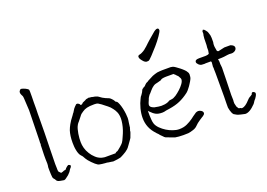

<svg xmlns="http://www.w3.org/2000/svg" viewBox="-108 -1041 1869 1343"><g transform="rotate(-20 826.5 -369.5)"><path d="M149.4 -76.2Q149.4 -66.4 149.4 -66.4V-65.4Q150.4 -53.7 152.3 -51.8L164.1 -40L166 -38.1H168.9L175.8 -40Q178.7 -40 182.6 -42Q187.5 -45.9 190.4 -44.9Q193.4 -44.9 199.2 -47.9V-46.9L203.1 -48.8L206.1 -49.8L208 -50.8V-53.7V-54.7Q224.6 -70.3 231.4 -72.3Q235.4 -72.3 242.2 -68.4Q248 -64.5 247.1 -60.5V-59.6L245.1 -57.6V-55.7V-54.7Q244.1 -51.8 240.2 -47.9Q237.3 -44.9 235.4 -43Q232.4 -40 231.4 -37.1Q223.6 -25.4 222.7 -23.4Q214.8 -14.6 206.1 -5.9Q196.3 2 185.5 9.8Q177.7 16.6 168.9 17.6L140.6 12.7Q140.6 12.7 140.6 12.7Q140.6 12.7 140.6 12.7Q132.8 10.7 127 8.8Q120.1 4.9 118.2 2H117.2Q114.3 -2 112.3 -6.8Q109.4 -12.7 103.5 -17.6Q98.6 -25.4 97.7 -29.3Q96.7 -33.2 95.7 -53.7Q94.7 -79.1 94.7 -83Q94.7 -92.8 94.7 -105.5Q97.7 -118.2 97.7 -132.8Q96.7 -138.7 96.7 -165Q95.7 -180.7 98.6 -257.8Q99.6 -259.8 98.6 -263.7Q98.6 -266.6 98.6 -268.6L99.6 -269.5Q99.6 -276.4 100.6 -277.3V-279.3Q100.6 -281.2 99.6 -284.2Q99.6 -287.1 100.6 -298.8Q101.6 -315.4 103.5 -430.7Q103.5 -440.4 104.5 -476.1Q105.5 -511.7 105.5 -525.4Q105.5 -538.1 100.6 -614.3Q99.6 -629.9 97.7 -633.8Q94.7 -639.6 91.8 -645.5Q89.8 -648.4 89.8 -650.4Q88.9 -652.3 87.9 -655.3Q86.9 -658.2 86.9 -666Q86.9 -671.9 92.8 -678.7Q98.6 -686.5 104.5 -685.5Q108.4 -685.5 116.2 -682.6Q125 -679.7 133.8 -675.8Q142.6 -670.9 148.4 -667Q154.3 -662.1 155.3 -659.2Q156.2 -655.3 156.2 -644.5Q156.2 -629.9 156.2 -609.4Q156.2 -588.9 155.3 -565.4Q155.3 -542 155.3 -519.5Q155.3 -497.1 154.3 -481.4V-459Q154.3 -401.4 153.3 -344.7Q152.3 -302.7 151.4 -259.8Q150.4 -243.2 150.4 -216.8Q150.4 -190.4 149.4 -162.1Q148.4 -111.3 148.4 -110.4Q148.4 -109.4 149.4 -76.2ZM235.4 -43Q235.4 -43 235.4 -43Z M656.2 -126Q668 -151.4 673.8 -168.9Q681.6 -192.4 685.5 -213.9Q689.5 -236.3 689.5 -252Q689.5 -279.3 681.6 -298.8Q673.8 -317.4 662.1 -332Q649.4 -349.6 632.8 -362.3Q624 -369.1 615.2 -376Q606.4 -382.8 596.7 -390.6Q583 -400.4 574.2 -405.3Q565.4 -409.2 547.9 -409.2Q510.7 -409.2 492.2 -404.3Q472.7 -399.4 458 -388.7Q439.5 -377.9 430.7 -364.3Q426.8 -358.4 404.3 -331.1Q404.3 -331.1 403.3 -330.1H402.3V-329.1L398.4 -324.2Q394.5 -320.3 390.6 -312.5Q383.8 -300.8 379.9 -285.6Q376 -270.5 373 -253.9Q370.1 -237.3 369.1 -221.2Q368.2 -205.1 368.2 -192.4Q368.2 -171.9 374.5 -148.4Q380.9 -125 394.5 -103.5Q407.2 -82 425.8 -65.4Q441.4 -49.8 465.8 -41Q472.7 -39.1 478.5 -38.1L491.2 -36.1H492.2H569.3H571.3L572.3 -38.1Q580.1 -44.9 583 -44.4Q585.9 -43.9 593.8 -49.8Q601.6 -55.7 615.2 -67.4Q630.9 -81.1 637.7 -89.8Q645.5 -100.6 656.2 -126ZM697.3 -89.8Q681.6 -66.4 675.8 -59.6Q663.1 -41 656.2 -35.2Q652.3 -31.2 638.7 -21.5Q628.9 -15.6 619.1 -9.8Q614.3 -6.8 604.5 -2Q592.8 2.9 591.8 3.9Q570.3 8.8 548.8 10.7Q534.2 12.7 531.2 11.7V10.7Q530.3 10.7 523.4 9.8L496.1 5.9Q496.1 4.9 496.1 4.9V5.9Q496.1 5.9 496.1 5.9V4.9Q491.2 4.9 478.5 3.9Q469.7 2.9 460 2H459Q450.2 1 440.4 -1Q432.6 -2 428.7 -4.9H427.7Q418.9 -10.7 410.2 -17.6Q399.4 -27.3 389.6 -37.1Q379.9 -46.9 371.1 -57.6Q360.4 -71.3 359.4 -74.2Q354.5 -84 350.6 -89.8Q347.7 -95.7 338.9 -104.5H339.8H338.9Q331.1 -112.3 326.2 -125Q321.3 -136.7 318.4 -152.3Q315.4 -167 314.5 -181.6Q313.5 -196.3 313.5 -208Q313.5 -236.3 316.4 -256.8Q319.3 -278.3 325.2 -296.9Q332 -315.4 342.8 -335Q358.4 -362.3 370.1 -376Q380.9 -389.6 380.9 -390.6L385.7 -398.4Q390.6 -402.3 396.5 -413.1Q403.3 -424.8 406.2 -428.7Q418.9 -444.3 422.9 -446.3V-447.3Q426.8 -451.2 429.7 -453.1Q432.6 -454.1 436.5 -454.1Q438.5 -454.1 442.4 -452.1H443.4Q455.1 -444.3 455.1 -441.4Q455.1 -437.5 458 -436.5Q461.9 -436.5 463.9 -437.5L466.8 -438.5L467.8 -439.5H468.8L476.6 -447.3Q476.6 -447.3 480.5 -449.2Q489.3 -454.1 498 -457Q506.8 -462.9 510.7 -462.9Q526.4 -464.8 526.4 -466.8Q527.3 -463.9 529.3 -465.8L530.3 -464.8H532.2L549.8 -462.9Q552.7 -462.9 553.7 -460.9H554.7Q570.3 -459 578.1 -456.1Q591.8 -452.1 596.7 -447.3Q599.6 -444.3 616.2 -433.6Q626 -427.7 636.7 -422.9Q657.2 -414.1 658.2 -414.1Q659.2 -414.1 666 -410.2Q670.9 -406.2 675.8 -401.4Q679.7 -397.5 684.6 -391.6Q688.5 -386.7 693.4 -377.9L694.3 -376L695.3 -374H697.3L698.2 -373H700.2Q709 -367.2 714.8 -350.6Q721.7 -333 726.6 -311.5Q731.4 -290 733.4 -270.5Q735.4 -250 735.4 -239.3Q735.4 -227.5 731.4 -205.1Q728.5 -186.5 726.6 -168Q723.6 -164.1 723.6 -159.2Q722.7 -156.2 720.7 -152.3V-151.4Q719.7 -148.4 719.7 -142.6Q719.7 -139.6 717.8 -135.7Q706.1 -104.5 705.1 -101.6Q704.1 -100.6 697.3 -89.8ZM510.7 -462.9Q510.7 -463.9 510.7 -463.9Z M900.4 -58.6Q898.4 -61.5 892.6 -66.4Q890.6 -69.3 888.7 -70.3Q887.7 -71.3 886.7 -72.3V-73.2Q833 -127.9 833 -203.1Q833 -236.3 842.3 -272Q851.6 -307.6 867.2 -337.9H868.2Q869.1 -342.8 872.1 -347.2Q875 -351.6 877.9 -354.5L878.9 -355.5L890.6 -373Q893.6 -377 894.5 -380.9Q896.5 -384.8 898.4 -389.6Q900.4 -392.6 902.8 -395Q905.3 -397.5 909.2 -398.4L910.2 -399.4H912.1V-401.4V-403.3H914.1H915H916Q918 -404.3 919.9 -405.3Q923.8 -407.2 926.8 -411.1Q929.7 -415 933.6 -418Q937.5 -420.9 941.4 -424.8Q953.1 -428.7 960.9 -435.5Q983.4 -448.2 1001 -456.1Q1018.6 -462.9 1038.1 -467.8Q1048.8 -469.7 1057.6 -469.7Q1066.4 -469.7 1077.1 -470.7H1125Q1130.9 -470.7 1138.7 -470.7Q1145.5 -469.7 1154.3 -467.8Q1161.1 -465.8 1173.8 -457Q1186.5 -448.2 1200.2 -437.5Q1213.9 -426.8 1225.6 -415Q1236.3 -404.3 1238.3 -398.4L1239.3 -397.5Q1246.1 -388.7 1246.1 -377.9Q1246.1 -356.4 1240.2 -344.7Q1234.4 -332 1222.7 -314.5Q1217.8 -306.6 1213.4 -300.3Q1209 -293.9 1203.1 -287.1Q1198.2 -280.3 1193.4 -274.9Q1188.5 -269.5 1181.6 -263.7Q1145.5 -236.3 1111.3 -221.7Q1077.1 -207 1032.2 -200.2L1005.9 -196.3Q989.3 -191.4 976.6 -191.4Q946.3 -191.4 929.7 -200.2Q912.1 -209 893.6 -228.5L888.7 -233.4L884.8 -238.3V-231.4V-225.6V-203.1Q884.8 -187.5 886.7 -170.9Q887.7 -154.3 892.6 -139.6Q899.4 -121.1 917 -103.5Q934.6 -85.9 956.5 -72.3Q978.5 -58.6 1002 -50.8Q1026.4 -42 1047.9 -42Q1081.1 -42 1106.4 -53.7Q1131.8 -65.4 1152.3 -80.1Q1162.1 -87.9 1170.9 -94.2Q1179.7 -100.6 1187.5 -105.5Q1200.2 -116.2 1215.8 -116.2Q1225.6 -116.2 1237.3 -108.4Q1248 -100.6 1248 -90.8V-87.9Q1246.1 -81.1 1241.2 -77.1Q1234.4 -71.3 1228.5 -67.4H1227.5Q1216.8 -60.5 1205.6 -53.2Q1194.3 -45.9 1184.6 -38.1Q1176.8 -31.2 1170.9 -25.4L1160.2 -15.6Q1153.3 -10.7 1146.5 -7.3Q1139.6 -3.9 1131.8 -2H1130.9Q1114.3 3.9 1097.7 5.9Q1080.1 6.8 1060.5 6.8Q1041 6.8 1027.3 5.4Q1013.7 3.9 1000 2L973.6 -7.8Q960 -12.7 940.4 -20.5Q938.5 -20.5 937.5 -21.5Q936.5 -22.5 934.6 -23.4V-24.4H933.6Q929.7 -26.4 928.7 -27.3L927.7 -28.3V-29.3Q923.8 -34.2 919.9 -37.1Q916 -40 913.1 -43.9Q910.2 -47.9 906.2 -50.8Q903.3 -53.7 900.4 -58.6ZM917 -307.6Q915 -302.7 910.2 -292Q905.3 -279.3 905.3 -273.4Q905.3 -262.7 916 -254.9Q924.8 -249 936.5 -245.1H937.5Q951.2 -242.2 964.8 -240.2Q978.5 -238.3 986.3 -238.3Q996.1 -238.3 1012.7 -240.2Q1029.3 -243.2 1037.1 -247.1H1038.1Q1047.9 -253.9 1052.7 -254.9Q1057.6 -255.9 1067.4 -256.8Q1082 -257.8 1101.6 -270.5Q1120.1 -283.2 1137.7 -299.3Q1155.3 -315.4 1168 -333Q1180.7 -350.6 1180.7 -365.2Q1180.7 -371.1 1175.8 -378.9Q1171.9 -386.7 1167 -394.5L1165 -395.5V-396.5Q1161.1 -397.5 1160.2 -400.4Q1157.2 -404.3 1154.3 -406.2V-407.2Q1149.4 -411.1 1147.5 -413.1L1142.6 -417V-418L1141.6 -418.9H1140.6H1139.6H1085Q1077.1 -418.9 1069.3 -418Q1053.7 -417 1043.9 -409.2Q1041 -407.2 1039.1 -406.2Q1038.1 -406.2 1038.1 -406.2Q1036.1 -406.2 1033.2 -405.3L1019.5 -401.4Q1007.8 -399.4 999 -396.5Q990.2 -393.6 983.4 -388.7Q976.6 -383.8 969.7 -377.9Q962.9 -371.1 955.1 -362.3Q947.3 -353.5 943.4 -348.6Q937.5 -343.8 932.6 -337.9V-336.9Q929.7 -332 925.8 -327.1Q920.9 -320.3 917 -307.6ZM952.1 -617.2Q953.1 -625 966.8 -627.9Q976.6 -629.9 983.4 -633.8Q996.1 -639.6 1007.8 -648.4Q1011.7 -652.3 1016.6 -656.2Q1021.5 -660.2 1026.4 -664.1Q1036.1 -673.8 1046.9 -683.6Q1055.7 -692.4 1066.4 -701.2Q1087.9 -719.7 1106.4 -735.4Q1129.9 -756.8 1142.6 -755.9Q1154.3 -754.9 1153.3 -739.3Q1151.4 -729.5 1132.8 -702.1Q1113.3 -673.8 1087.9 -644.5Q1062.5 -615.2 1039.1 -590.8Q1014.6 -564.5 1007.8 -564.5Q1003.9 -564.5 1002 -564.5Q1000 -563.5 997.1 -563.5Q981.4 -564.5 966.8 -584Q951.2 -602.5 952.1 -613.3Z M1437.5 -635.7 1438.5 -638.7Q1438.5 -638.7 1441.4 -638.7Q1447.3 -638.7 1453.1 -631.8Q1456.1 -628.9 1457 -627Q1459 -623 1463.9 -618.2Q1467.8 -614.3 1471.7 -600.6Q1475.6 -590.8 1476.6 -584L1478.5 -564.5V-533.2Q1473.6 -512.7 1477.5 -492.2Q1479.5 -478.5 1480.5 -474.6V-473.6Q1480.5 -466.8 1485.4 -463.9Q1489.3 -460 1495.1 -461.9L1539.1 -471.7Q1562.5 -471.7 1584 -471.7V-470.7V-471.7Q1612.3 -461.9 1611.3 -444.3Q1610.4 -427.7 1591.8 -418.9Q1581.1 -414.1 1570.3 -415Q1554.7 -417 1543 -415L1514.6 -411.1Q1497.1 -409.2 1474.6 -409.2L1468.8 -408.2L1470.7 -402.3Q1472.7 -396.5 1472.7 -385.7Q1472.7 -374 1472.7 -372.1L1475.6 -344.7L1473.6 -252Q1470.7 -158.2 1470.7 -142.6Q1470.7 -108.4 1471.7 -104.5Q1471.7 -101.6 1470.7 -93.8Q1469.7 -83 1470.7 -80.1Q1471.7 -78.1 1472.7 -71.3Q1473.6 -63.5 1476.6 -55.7V-54.7L1486.3 -39.1Q1488.3 -36.1 1499 -35.2L1502 -34.2Q1505.9 -30.3 1511.7 -30.3Q1536.1 -32.2 1569.3 -69.3Q1579.1 -80.1 1585.9 -84Q1589.8 -85.9 1594.7 -88.9Q1598.6 -91.8 1600.6 -92.8Q1604.5 -94.7 1606.4 -96.7L1607.4 -97.7V-98.6Q1610.4 -110.4 1618.2 -110.4Q1623 -110.4 1629.9 -105.5Q1635.7 -101.6 1635.7 -95.7Q1635.7 -87.9 1629.9 -77.1Q1623 -65.4 1619.1 -60.5Q1614.3 -55.7 1611.3 -51.8Q1608.4 -47.9 1606.4 -44.9Q1603.5 -42 1601.6 -37.1L1595.7 -29.3Q1550.8 17.6 1517.6 15.6Q1512.7 14.6 1487.3 8.8Q1461.9 2.9 1458 -1Q1455.1 -3.9 1446.3 -7.8Q1440.4 -9.8 1437.5 -14.6Q1432.6 -20.5 1430.2 -26.9Q1427.7 -33.2 1423.8 -44.9Q1420.9 -57.6 1418.9 -67.4Q1418 -77.1 1418.9 -96.7Q1419.9 -116.2 1419.9 -149.4V-323.2Q1418 -354.5 1418.9 -358.4L1419.9 -359.4L1418 -371.1Q1418.9 -392.6 1420.9 -403.3V-404.3L1418 -412.1H1377.9Q1373 -412.1 1371.1 -411.1L1350.6 -412.1Q1339.8 -412.1 1327.1 -423.8Q1315.4 -435.5 1316.4 -444.3Q1316.4 -460.9 1346.7 -460.9Q1353.5 -460.9 1356.4 -460.9H1384.8Q1392.6 -460 1405.3 -461.9Q1414.1 -462.9 1418.9 -465.8Q1424.8 -468.8 1422.9 -475.6Q1422.9 -476.6 1423.8 -477.5Q1424.8 -480.5 1424.8 -485.4Q1424.8 -488.3 1425.8 -490.2Q1425.8 -491.2 1425.8 -502V-511.7L1427.7 -529.3Q1427.7 -587.9 1431.6 -606.4Q1432.6 -607.4 1433.6 -607.4Q1433.6 -619.1 1433.6 -627.9V-630.9H1434.6Z"/></g></svg>

Font: ToneOZ-Zhuyin-Tsuipita-TC
Style: Regular
Weight: 400
Designer: ÂÆ£ÂøóÂáåJeffrey Xuan(jeffreyx@gmail.com, ToneOZ.com) ÈòøÂù§(cjkFonts)
Foundry: ToneOZ
Version: Version 0.240710